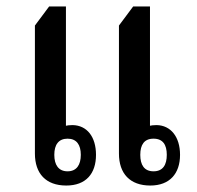

<svg xmlns="http://www.w3.org/2000/svg" viewBox="-20 -572 609 594"><path d="M185 2C246 2 277 -35 277 -93C277 -149 249 -184 205 -185C196 -185 187 -184 184 -183V-552H132L88 -493V-97C88 -35 122 2 185 2ZM445 2C505 2 537 -35 537 -93C537 -149 508 -184 465 -185C456 -185 447 -184 444 -183V-552H392L348 -493V-97C348 -35 382 2 445 2ZM189 -42C161 -42 148 -62 148 -93C148 -124 161 -143 189 -143C217 -143 230 -124 230 -93C230 -62 217 -42 189 -42ZM455 -42C426 -42 414 -62 414 -93C414 -124 426 -143 455 -143C484 -143 496 -124 496 -93C496 -62 484 -42 455 -42Z"/></svg>

Font: Noto Serif Thai Condensed Medium
Style: Regular
Weight: 500
Width: 3
Designer: Monotype Design Team
Foundry: Monotype Imaging Inc.
Version: Version 2.002